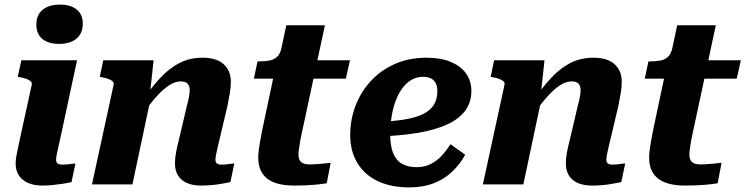

<svg xmlns="http://www.w3.org/2000/svg" viewBox="-20 -802 3242 835"><path d="M48 -91Q48 -105 51 -122Q54 -139 59.5 -165Q65 -191 74 -232L118 -433Q120 -442 114 -448Q108 -454 96 -458.5Q84 -463 67 -466L57 -468L73 -540H315L247 -222Q240 -188 234.5 -165.5Q229 -143 226.5 -129Q224 -115 224 -108Q224 -96 230.5 -91Q237 -86 251 -86Q262 -86 272 -87Q282 -88 291.5 -89.5Q301 -91 308 -91L291 -10Q274 -6 254 -3Q234 0 211 2.5Q188 5 164 5Q129 5 103 -6Q77 -17 62.5 -38.5Q48 -60 48 -91ZM138 -695Q138 -737 165.5 -759.5Q193 -782 241 -782Q287 -782 313.5 -760.5Q340 -739 340 -699Q340 -657 312.5 -634Q285 -611 237 -611Q191 -611 164.5 -632.5Q138 -654 138 -695Z M380 0H556L639 -392H632L648 -540H429L414 -468L423 -466Q440 -463 452 -458.5Q464 -454 470 -448Q476 -442 474 -433ZM941 -222 970 -345Q976 -375 980 -400.5Q984 -426 984 -447Q984 -494 953 -522.5Q922 -551 861 -551Q804 -551 758.5 -527Q713 -503 673.5 -459.5Q634 -416 595 -358L600 -304Q631 -349 659.5 -381Q688 -413 714.5 -430.5Q741 -448 766 -448Q787 -448 796 -438Q805 -428 805 -411Q805 -399 802.5 -384Q800 -369 794 -347L767 -232Q757 -191 751 -165Q745 -139 743 -122Q741 -105 741 -91Q741 -59 755 -37.5Q769 -16 794.5 -5.5Q820 5 854 5Q878 5 901 3Q924 1 944.5 -3Q965 -7 982 -10L999 -91Q992 -91 983 -89.5Q974 -88 963.5 -87Q953 -86 943 -86Q930 -86 923.5 -91Q917 -96 917 -108Q917 -115 919.5 -129Q922 -143 927.5 -165.5Q933 -188 941 -222Z M1257 5Q1209 5 1174.5 -7.5Q1140 -20 1121.5 -47.5Q1103 -75 1103 -117Q1103 -132 1105.5 -150.5Q1108 -169 1111.5 -189Q1115 -209 1119 -230L1181 -522L1256 -540H1502L1484 -460H1084L1100 -535H1108Q1134 -535 1153.5 -539Q1173 -543 1186 -556Q1199 -569 1204 -593L1225 -692H1393L1291 -216Q1287 -199 1284.5 -182.5Q1282 -166 1280 -152.5Q1278 -139 1278 -130Q1278 -106 1290.5 -96.5Q1303 -87 1325 -87Q1343 -87 1361.5 -88.5Q1380 -90 1395 -91.5Q1410 -93 1418 -94L1401 -5Q1378 -1 1342.5 2Q1307 5 1257 5Z M1760 13Q1680 13 1622.5 -14.5Q1565 -42 1534 -93.5Q1503 -145 1503 -215Q1503 -281 1526 -341.5Q1549 -402 1592 -449Q1635 -496 1696.5 -523.5Q1758 -551 1834 -551Q1900 -551 1943.5 -531.5Q1987 -512 2008.5 -480Q2030 -448 2030 -407Q2030 -357 2003 -320.5Q1976 -284 1923 -260Q1870 -236 1793 -223.5Q1716 -211 1616 -208L1620 -272Q1690 -274 1740 -282.5Q1790 -291 1821 -306.5Q1852 -322 1867 -346.5Q1882 -371 1882 -405Q1882 -425 1875.5 -439Q1869 -453 1855 -460.5Q1841 -468 1819 -468Q1787 -468 1760.5 -449Q1734 -430 1715.5 -396Q1697 -362 1687 -316.5Q1677 -271 1677 -217Q1677 -167 1690 -135.5Q1703 -104 1728.5 -89.5Q1754 -75 1792 -75Q1827 -75 1854 -89Q1881 -103 1902 -126Q1923 -149 1939 -175L2003 -129Q1980 -87 1945.5 -54.5Q1911 -22 1865 -4.5Q1819 13 1760 13Z M2080 0H2256L2339 -392H2332L2348 -540H2129L2114 -468L2123 -466Q2140 -463 2152 -458.5Q2164 -454 2170 -448Q2176 -442 2174 -433ZM2641 -222 2670 -345Q2676 -375 2680 -400.5Q2684 -426 2684 -447Q2684 -494 2653 -522.5Q2622 -551 2561 -551Q2504 -551 2458.5 -527Q2413 -503 2373.5 -459.5Q2334 -416 2295 -358L2300 -304Q2331 -349 2359.5 -381Q2388 -413 2414.5 -430.5Q2441 -448 2466 -448Q2487 -448 2496 -438Q2505 -428 2505 -411Q2505 -399 2502.5 -384Q2500 -369 2494 -347L2467 -232Q2457 -191 2451 -165Q2445 -139 2443 -122Q2441 -105 2441 -91Q2441 -59 2455 -37.5Q2469 -16 2494.5 -5.5Q2520 5 2554 5Q2578 5 2601 3Q2624 1 2644.5 -3Q2665 -7 2682 -10L2699 -91Q2692 -91 2683 -89.5Q2674 -88 2663.5 -87Q2653 -86 2643 -86Q2630 -86 2623.5 -91Q2617 -96 2617 -108Q2617 -115 2619.5 -129Q2622 -143 2627.5 -165.5Q2633 -188 2641 -222Z M2957 5Q2909 5 2874.5 -7.5Q2840 -20 2821.5 -47.5Q2803 -75 2803 -117Q2803 -132 2805.5 -150.5Q2808 -169 2811.5 -189Q2815 -209 2819 -230L2881 -522L2956 -540H3202L3184 -460H2784L2800 -535H2808Q2834 -535 2853.5 -539Q2873 -543 2886 -556Q2899 -569 2904 -593L2925 -692H3093L2991 -216Q2987 -199 2984.5 -182.5Q2982 -166 2980 -152.5Q2978 -139 2978 -130Q2978 -106 2990.5 -96.5Q3003 -87 3025 -87Q3043 -87 3061.5 -88.5Q3080 -90 3095 -91.5Q3110 -93 3118 -94L3101 -5Q3078 -1 3042.5 2Q3007 5 2957 5Z"/></svg>

Font: Roboto Serif
Style: Bold Italic
Weight: 700
Italic angle: -10°
Designer: Greg Gazdowicz
Foundry: Commercial Type
Version: Version 1.008